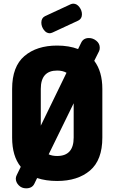

<svg xmlns="http://www.w3.org/2000/svg" viewBox="-20 -979 623 1045"><path d="M464 -772Q486 -772 504.5 -757Q523 -742 523 -719Q523 -708 519 -700L493 -648Q537 -590 537 -495V-230Q537 -108 470 -51Q403 6 291 6Q230 6 182 -10L167 21Q155 46 122 46Q98 46 82 29.5Q66 13 66 -7Q66 -16 71 -26L93 -71Q46 -129 46 -230V-495Q46 -617 113 -674Q180 -731 291 -731Q355 -731 405 -712L422 -747Q434 -772 464 -772ZM406 -867 266 -802Q256 -798 251 -798Q232 -798 218.5 -816.5Q205 -835 205 -856Q205 -881 225 -891L365 -956Q372 -959 379 -959Q398 -959 412 -940.5Q426 -922 426 -901Q426 -877 406 -867ZM202 -495V-295L342 -583Q321 -595 291 -595Q202 -595 202 -495ZM381 -230V-417L245 -139Q264 -130 291 -130Q381 -130 381 -230Z"/></svg>

Font: Dosis
Style: ExtraBold
Weight: 800
Designer: EdgarTolentino, PabloImpallari, IginoMarini
Foundry: EdgarTolentino, PabloImpallari, IginoMarini
Version: Version 1.007